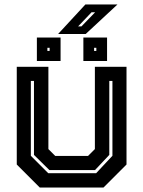

<svg xmlns="http://www.w3.org/2000/svg" viewBox="-20 -839 641 859"><path d="M158 0 55 -103V-540H196.5V-172L227 -141.5H374L404.5 -172V-540H546V-103L443 0ZM196 -64H410L483 -142V-477H469V-146L405 -78H201L132 -146V-477H118V-142ZM353 -566V-671H459V-566ZM145 -566V-671H251V-566ZM192 -611H202V-625H192ZM401 -611H411V-625H401ZM240 -687 362 -819H505.5L363.5 -687ZM329.5 -721H344.5L405.5 -784H389.5Z"/></svg>

Font: Tourney
Style: Bold
Weight: 700
Designer: Tyler Finck
Foundry: Etcetera Type Co
Version: Version 1.015